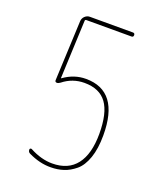

<svg xmlns="http://www.w3.org/2000/svg" viewBox="-137 -819 774 918"><g transform="rotate(20 250.0 -360.0)"><path d="M116.2 -17.6Q105.5 -22.5 105.5 -35.2Q105.5 -39.1 108.9 -41Q112.3 -43 116.2 -41Q174.8 -9.8 230.5 -9.8Q311.5 -9.8 353 -63.5Q394.5 -117.2 394.5 -219.7Q394.5 -325.2 358.4 -375Q322.3 -424.8 245.1 -424.8Q184.6 -424.8 136.7 -386.7Q127.9 -379.9 120.1 -379.9Q110.4 -379.9 110.4 -389.6L124 -695.3Q125 -710 135.7 -720.2Q146.5 -730.5 161.1 -730.5H379.9Q389.6 -730.5 389.6 -720.2Q389.6 -710 379.9 -710H150.4Q144.5 -710 143.6 -705.1L130.9 -408.2Q130.9 -407.2 131.8 -407.2Q132.8 -407.2 133.8 -408.2Q185.5 -445.3 245.1 -445.3Q415 -445.3 415 -219.7Q415 -151.4 398.4 -104Q381.8 -56.6 353.5 -33.2Q325.2 -9.8 294.9 0Q264.6 9.8 230.5 9.8Q174.8 10.7 116.2 -17.6Z"/></g></svg>

Font: Rounded-L Mgen+ 2m thin
Style: Regular
Weight: 100
Designer: [Source Han Sans]
Ryoko NISHIZUKA  (kana & ideographs); Paul D. Hunt (Latin, Greek & Cyrillic); Wenlong ZHANG  (bopomofo
Version: Version 1.059.20150602